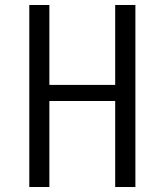

<svg xmlns="http://www.w3.org/2000/svg" viewBox="-20 -750 660 770"><path d="M178 0V-345H442V0H523V-730H442V-409.5H178V-730H97.5V0Z"/></svg>

Font: Monaspace Argon Light
Style: Regular
Weight: 300
Designer: Riley Cran & the Lettermatic Team
Foundry: Lettermatic
Version: Version 1.000 (Monaspace Argon)